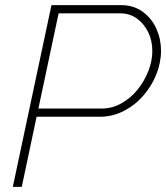

<svg xmlns="http://www.w3.org/2000/svg" viewBox="-20 -730 649 750"><path d="M181 -710H452Q502 -710 537.5 -684Q573 -658 591 -617.5Q609 -577 609 -532Q609 -485 590.5 -439Q572 -393 539 -355.5Q506 -318 462.5 -296Q419 -274 371 -274H123L65 0H30ZM377 -306Q418 -306 454.5 -326.5Q491 -347 517.5 -380Q544 -413 559.5 -452.5Q575 -492 575 -531Q575 -571 559 -604Q543 -637 515 -657.5Q487 -678 449 -678H209L130 -306Z"/></svg>

Font: Raleway Thin ExtraLight
Style: Italic
Weight: 250
Italic angle: -12°
Version: Version 4.026